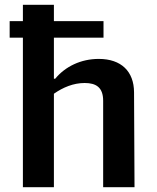

<svg xmlns="http://www.w3.org/2000/svg" viewBox="-20 -785 660 805"><path d="M544 0 542 -398.5C541.5 -485.5 488.5 -538 394 -538C319 -538 253.5 -506 211.5 -455H206V-627H414V-696.5H206V-765H76V-696.5H20.5V-627H76V0H206V-392C244 -418.5 287.5 -437 335 -437C383 -437 412.5 -418.5 412.5 -362.5V0Z"/></svg>

Font: Monaspace Argon SemiBold
Style: Regular
Weight: 600
Designer: Riley Cran & the Lettermatic Team
Foundry: Lettermatic
Version: Version 1.000 (Monaspace Argon)